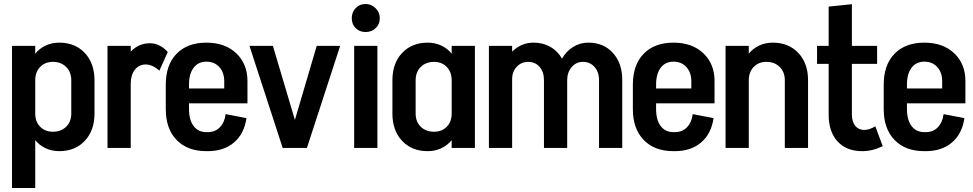

<svg xmlns="http://www.w3.org/2000/svg" viewBox="-20 -739 4862 959"><path d="M452 -338V-172Q452 -87 403.5 -35.5Q355 16 276 16Q239 16 208 1.5Q177 -13 156 -39V200H40V-510H156V-471Q177 -497 208 -511.5Q239 -526 276 -526Q355 -526 403.5 -474.5Q452 -423 452 -338ZM336 -172V-338Q336 -379 310.5 -404.5Q285 -430 244 -430Q205 -430 180.5 -404.5Q156 -379 156 -338V-172Q156 -131 180.5 -106Q205 -81 244 -81Q285 -81 310.5 -106Q336 -131 336 -172Z M818 -479 776 -386Q761 -400 743 -408.5Q725 -417 708 -417Q674 -417 653.5 -390.5Q633 -364 633 -321V0H517V-510H633V-481Q672 -523 730 -523Q754 -523 777.5 -511Q801 -499 818 -479Z M1216 -223H924V-195Q924 -140 947 -109.5Q970 -79 1011 -79H1017Q1055 -79 1078.5 -103.5Q1102 -128 1107 -169L1211 -149Q1200 -71 1149 -27.5Q1098 16 1018 16H1011Q916 16 862 -40Q808 -96 808 -194V-316Q808 -415 862 -470.5Q916 -526 1011 -526Q1104 -526 1160 -473Q1216 -420 1216 -334ZM1100 -297V-333Q1100 -377 1075.5 -404Q1051 -431 1011 -431Q970 -431 947 -400.5Q924 -370 924 -316V-297Z M1453 -140 1562 -510H1679L1513 0H1392L1226 -510H1343Z M1865 0H1749V-510H1865ZM1737 -648Q1737 -678 1756.5 -698.5Q1776 -719 1806 -719Q1835 -719 1856 -698Q1877 -677 1877 -648Q1877 -618 1856.5 -598.5Q1836 -579 1806 -579Q1776 -579 1756.5 -598.5Q1737 -618 1737 -648Z M2236 -510H2352V0H2236V-39Q2215 -13 2184 1.5Q2153 16 2116 16Q2037 16 1988.5 -35.5Q1940 -87 1940 -172V-338Q1940 -423 1988.5 -474.5Q2037 -526 2116 -526Q2153 -526 2184 -511.5Q2215 -497 2236 -471ZM2236 -172V-338Q2236 -379 2211.5 -404.5Q2187 -430 2148 -430Q2107 -430 2081.5 -404.5Q2056 -379 2056 -338V-172Q2056 -131 2081.5 -106Q2107 -81 2148 -81Q2187 -81 2211.5 -106Q2236 -131 2236 -172Z M3088 -339V0H2972V-339Q2972 -379 2949.5 -404.5Q2927 -430 2892 -430Q2858 -430 2835.5 -404Q2813 -378 2813 -339V0H2697V-339Q2697 -380 2675 -405Q2653 -430 2618 -430Q2584 -430 2561 -405.5Q2538 -381 2538 -343V0H2422V-510H2538V-481Q2583 -526 2645 -526Q2692 -526 2729 -505Q2766 -484 2787 -446Q2808 -483 2842.5 -504.5Q2877 -526 2919 -526Q2995 -526 3041.5 -474.5Q3088 -423 3088 -339Z M3549 -223H3257V-195Q3257 -140 3280 -109.5Q3303 -79 3344 -79H3350Q3388 -79 3411.5 -103.5Q3435 -128 3440 -169L3544 -149Q3533 -71 3482 -27.5Q3431 16 3351 16H3344Q3249 16 3195 -40Q3141 -96 3141 -194V-316Q3141 -415 3195 -470.5Q3249 -526 3344 -526Q3437 -526 3493 -473Q3549 -420 3549 -334ZM3433 -297V-333Q3433 -377 3408.5 -404Q3384 -431 3344 -431Q3303 -431 3280 -400.5Q3257 -370 3257 -316V-297Z M4016 0H3900V-338Q3900 -379 3874.5 -404.5Q3849 -430 3808 -430Q3769 -430 3744.5 -404.5Q3720 -379 3720 -338V0H3604V-510H3720V-471Q3741 -497 3772 -511.5Q3803 -526 3840 -526Q3919 -526 3967.5 -474.5Q4016 -423 4016 -339Z M4389 -9Q4338 16 4287 16Q4208 16 4163.5 -32.5Q4119 -81 4119 -166V-420H4061V-510H4119V-706L4235 -718V-510H4361V-420H4235V-167Q4235 -131 4251.5 -110.5Q4268 -90 4297 -90Q4322 -90 4352 -108Z M4802 -223H4510V-195Q4510 -140 4533 -109.5Q4556 -79 4597 -79H4603Q4641 -79 4664.5 -103.5Q4688 -128 4693 -169L4797 -149Q4786 -71 4735 -27.5Q4684 16 4604 16H4597Q4502 16 4448 -40Q4394 -96 4394 -194V-316Q4394 -415 4448 -470.5Q4502 -526 4597 -526Q4690 -526 4746 -473Q4802 -420 4802 -334ZM4686 -297V-333Q4686 -377 4661.5 -404Q4637 -431 4597 -431Q4556 -431 4533 -400.5Q4510 -370 4510 -316V-297Z"/></svg>

Font: Akshar Medium
Style: Regular
Weight: 500
Designer: Tall Chai
Foundry: Tall Chai
Version: Version 1.000